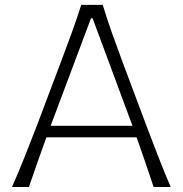

<svg xmlns="http://www.w3.org/2000/svg" viewBox="-20 -752 735 772"><path d="M28.3 0Q54.2 -59.1 80.3 -124.3Q106.4 -189.5 128.9 -248.5L223.6 -499.5Q249.5 -567.4 269.3 -622.3Q289.1 -677.2 306.6 -732.4H393.1Q410.2 -676.3 429.4 -621.8Q448.7 -567.4 474.1 -499L568.4 -247.6Q591.3 -187 616.2 -122.8Q641.1 -58.6 666.5 0H597.7Q581.5 -48.3 564.2 -99.6Q546.9 -150.9 529.3 -199.7H166.5Q148.4 -149.9 130.6 -99.1Q112.8 -48.3 96.2 0ZM512.7 -246.1 352.5 -678.2H345.7L183.6 -246.1Z"/></svg>

Font: Pinar DS1 Light
Style: Regular
Weight: 300
Designer: Amin Abedi
Version: Version 3.000